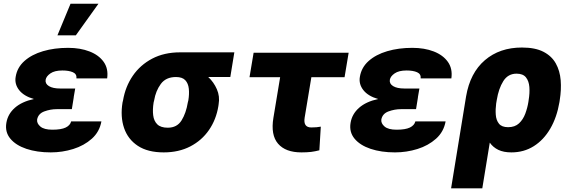

<svg xmlns="http://www.w3.org/2000/svg" viewBox="-20 -810 3068 1033"><path d="M162.3 -277.3Q108 -293 82.7 -325.5Q57.5 -358 64.3 -396.7Q72.4 -447.1 111.5 -481.9Q150.6 -516.7 211.5 -534.6Q272.4 -552.6 346.6 -552.6Q411.6 -552.6 461.6 -533.2Q511.7 -513.8 537.8 -477.1Q563.9 -440.3 556.5 -388.1H391.3Q393.8 -411.9 372.2 -421.3Q350.5 -430.8 315.7 -430.8Q273.8 -430.8 251.2 -415.1Q228.7 -399.5 225.5 -380.7Q222.3 -359.4 243.4 -346.6Q264.6 -333.8 303.3 -333.8H384.6L376.4 -286.2H376.8L366.5 -222.7H285.2Q251.1 -222.7 218.4 -210.6Q185.7 -198.5 179.7 -166.9Q177.2 -146.3 197.1 -129.3Q217 -112.2 262.1 -112.2Q309.3 -112.2 333.5 -123.9Q357.6 -135.7 362.9 -157H525.6Q515.6 -100.9 474.1 -63.7Q432.5 -26.6 373.9 -8.3Q315.3 9.9 253.2 9.9Q179 9.9 122 -9.2Q65 -28.4 35.5 -64.1Q6 -99.8 14.2 -148.8Q22 -196.4 59.7 -229.8Q97.3 -263.1 162.3 -277.3ZM289.1 -620 359.4 -789.8H509.6L388.1 -620Z M639.2 -258.5 642 -269.9Q654.5 -343.8 694.4 -402.2Q734.4 -460.6 798.8 -494.5Q863.3 -528.4 948.9 -528.4H1240.8L1219.1 -395.6H1100.5Q1130 -368.3 1146.8 -329.9Q1163.7 -291.5 1156.2 -248.6L1154.8 -238.6Q1143.1 -166.9 1104.4 -110.6Q1065.7 -54.3 1003.7 -22.2Q941.8 9.9 860.8 9.9Q775.2 9.9 721.8 -25.2Q668.3 -60.4 647.5 -121.3Q626.8 -182.2 639.2 -258.5ZM809.3 -269.9 806.5 -258.5Q800.4 -220.5 804.2 -189.8Q807.9 -159.1 826.3 -141Q844.8 -122.9 882.8 -122.9Q932.5 -122.9 956.9 -162.3Q981.2 -201.7 990.4 -258.5L993.3 -269.9Q998.9 -304 995.9 -332.6Q992.9 -361.2 976.9 -378.4Q960.9 -395.6 926.8 -395.6Q872.5 -395.6 845.2 -358.3Q817.8 -321 809.3 -269.9Z M1855.8 -526.3 1833.8 -394.5H1655.2L1619 -176.5Q1610.8 -124.3 1654.8 -124.3Q1672.6 -124.3 1682.5 -125.4Q1692.5 -126.4 1706 -128.6L1698.2 -1.4Q1675.1 4.6 1653.6 7.3Q1632.1 9.9 1601.6 9.9Q1516.3 9.9 1476 -36.9Q1435.7 -83.8 1451 -176.1L1487.2 -394.5H1322.4L1344.5 -526.3Z M2014.2 -277.3Q1959.9 -293 1934.7 -325.5Q1909.4 -358 1916.2 -396.7Q1924.4 -447.1 1963.4 -481.9Q2002.5 -516.7 2063.4 -534.6Q2124.3 -552.6 2198.5 -552.6Q2263.5 -552.6 2313.6 -533.2Q2363.6 -513.8 2389.7 -477.1Q2415.8 -440.3 2408.4 -388.1H2243.3Q2245.7 -411.9 2224.1 -421.3Q2202.4 -430.8 2167.6 -430.8Q2125.7 -430.8 2103.2 -415.1Q2080.6 -399.5 2077.4 -380.7Q2074.2 -359.4 2095.3 -346.6Q2116.5 -333.8 2155.2 -333.8H2236.5L2228.3 -286.2H2228.7L2218.4 -222.7H2137.1Q2103 -222.7 2070.3 -210.6Q2037.6 -198.5 2031.6 -166.9Q2029.1 -146.3 2049 -129.3Q2068.9 -112.2 2114 -112.2Q2161.2 -112.2 2185.4 -123.9Q2209.5 -135.7 2214.8 -157H2377.5Q2367.5 -100.9 2326 -63.7Q2284.4 -26.6 2225.9 -8.3Q2167.3 9.9 2105.1 9.9Q2030.9 9.9 1973.9 -9.2Q1916.9 -28.4 1887.4 -64.1Q1858 -99.8 1866.1 -148.8Q1873.9 -196.4 1911.6 -229.8Q1949.2 -263.1 2014.2 -277.3Z M2407 203.1 2487.6 -291.2Q2509.2 -418 2588.8 -486.2Q2668.3 -554.3 2788 -554.3Q2859.4 -554.3 2903.8 -531.4Q2948.2 -508.5 2970.3 -468.8Q2992.5 -429 2996.6 -378.2Q3000.7 -327.4 2991.5 -271.3L2990.1 -261.4Q2976.2 -179 2940.7 -118.1Q2905.2 -57.2 2851.9 -23.6Q2798.7 9.9 2731.5 9.9Q2689.6 9.9 2661.2 -3.7Q2632.8 -17.4 2615.1 -42.6L2574.9 203.1ZM2649.5 -253.2Q2645.2 -221.6 2647.4 -192.5Q2649.5 -163.4 2664.6 -144.5Q2679.7 -125.7 2713.8 -125.7Q2750.4 -125.7 2772.4 -146.3Q2794.4 -166.9 2806.1 -198.3Q2817.8 -229.8 2822.8 -261.4L2824.2 -271.3Q2830.6 -309.3 2828.1 -341.6Q2825.6 -373.9 2809.7 -393.8Q2793.7 -413.7 2759.2 -413.7Q2713.1 -413.7 2687.9 -373.6Q2662.6 -333.5 2652.7 -272Z"/></svg>

Font: Inter UI Extra Bold
Style: Italic
Weight: 800
Italic angle: 9.39999°
Designer: Rasmus Andersson
Foundry: rsms
Version: 3.2;8d6f07862